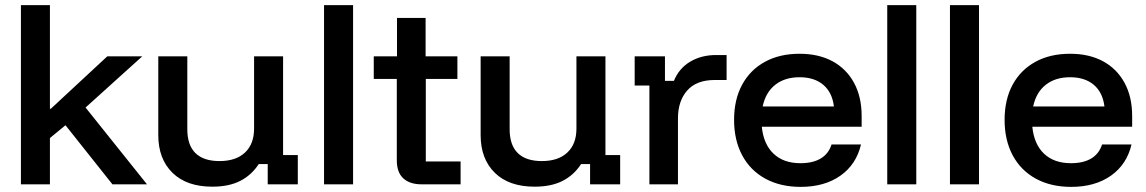

<svg xmlns="http://www.w3.org/2000/svg" viewBox="-20 -720 4477 750"><path d="M61.7 0V-700H175V-295H178.3L399.2 -500H535.8L314.2 -300L554.2 0H419.2L235.8 -230.8L175 -180.8V0Z M809.2 9.2Q709.2 9.2 653.8 -45Q598.3 -99.2 598.3 -192.5V-500H711.7V-215Q711.7 -153.3 743.3 -122.1Q775 -90.8 837.5 -90.8Q901.7 -90.8 937.1 -124.2Q972.5 -157.5 972.5 -217.5V-500H1085.8V-114.2H1143.3V0H1025.8V-79.2H990.8Q962.5 -35.8 918.3 -13.3Q874.2 9.2 809.2 9.2Z M1245.8 0V-700H1359.2V0Z M1626.7 0Q1580.8 0 1555.4 -23.3Q1530 -46.7 1530 -94.2V-411.7H1440V-500H1530.8V-650H1642.5V-500H1766.7V-411.7H1643.3V-89.2H1779.2V0Z M2068.3 9.2Q1968.3 9.2 1912.9 -45Q1857.5 -99.2 1857.5 -192.5V-500H1970.8V-215Q1970.8 -153.3 2002.5 -122.1Q2034.2 -90.8 2096.7 -90.8Q2160.8 -90.8 2196.2 -124.2Q2231.7 -157.5 2231.7 -217.5V-500H2345V-114.2H2402.5V0H2285V-79.2H2250Q2221.7 -35.8 2177.5 -13.3Q2133.3 9.2 2068.3 9.2Z M2516.7 0V-385.8H2459.2V-500H2577.5V-404.2H2612.5Q2632.5 -453.3 2676.2 -479.2Q2720 -505 2776.7 -505H2818.3V-407.5H2771.7Q2700.8 -407.5 2664.6 -366.7Q2628.3 -325.8 2628.3 -257.5V0Z M3107.5 10Q3028.3 10 2969.6 -22.1Q2910.8 -54.2 2879.2 -113.3Q2847.5 -172.5 2847.5 -251.7Q2847.5 -330.8 2878.8 -388.8Q2910 -446.7 2967.5 -478.3Q3025 -510 3103.3 -510Q3178.3 -510 3232.5 -480.4Q3286.7 -450.8 3316.2 -396.2Q3345.8 -341.7 3345.8 -266.7V-225H2955.8Q2962.5 -156.7 3001.7 -119.6Q3040.8 -82.5 3106.7 -82.5Q3155 -82.5 3185.8 -100.8Q3216.7 -119.2 3228.3 -155.8H3343.3Q3325 -77.5 3262.9 -33.8Q3200.8 10 3107.5 10ZM2959.2 -304.2H3237.5Q3230.8 -359.2 3195.8 -388.8Q3160.8 -418.3 3103.3 -418.3Q3045.8 -418.3 3008.3 -388.8Q2970.8 -359.2 2959.2 -304.2Z M3445.8 0V-700H3559.2V0Z M3690.8 0V-700H3804.2V0Z M4164.2 10Q4085 10 4026.2 -22.1Q3967.5 -54.2 3935.8 -113.3Q3904.2 -172.5 3904.2 -251.7Q3904.2 -330.8 3935.4 -388.8Q3966.7 -446.7 4024.2 -478.3Q4081.7 -510 4160 -510Q4235 -510 4289.2 -480.4Q4343.3 -450.8 4372.9 -396.2Q4402.5 -341.7 4402.5 -266.7V-225H4012.5Q4019.2 -156.7 4058.3 -119.6Q4097.5 -82.5 4163.3 -82.5Q4211.7 -82.5 4242.5 -100.8Q4273.3 -119.2 4285 -155.8H4400Q4381.7 -77.5 4319.6 -33.8Q4257.5 10 4164.2 10ZM4015.8 -304.2H4294.2Q4287.5 -359.2 4252.5 -388.8Q4217.5 -418.3 4160 -418.3Q4102.5 -418.3 4065 -388.8Q4027.5 -359.2 4015.8 -304.2Z"/></svg>

Font: Funnel Display Medium
Style: Regular
Weight: 500
Designer: NORD ID, Kristian Moeller
Foundry: Dicotype
Version: Version 1.000